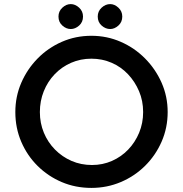

<svg xmlns="http://www.w3.org/2000/svg" viewBox="-20 -911 895 939"><path d="M55 -363Q55 -439 84 -506Q113 -573 164 -625Q215 -677 282.5 -706.5Q350 -736 427 -736Q503 -736 570.5 -706.5Q638 -677 689.5 -625Q741 -573 770.5 -506Q800 -439 800 -363Q800 -286 770.5 -218.5Q741 -151 689.5 -100Q638 -49 570.5 -20.5Q503 8 427 8Q349 8 282 -20.5Q215 -49 164 -99.5Q113 -150 84 -217.5Q55 -285 55 -363ZM175 -363Q175 -309 194.5 -262Q214 -215 249 -179.5Q284 -144 330 -124Q376 -104 430 -104Q482 -104 527.5 -124Q573 -144 607 -179.5Q641 -215 660.5 -262Q680 -309 680 -363Q680 -418 660 -465Q640 -512 606 -548Q572 -584 526 -604Q480 -624 427 -624Q374 -624 328 -604Q282 -584 247.5 -548Q213 -512 194 -464.5Q175 -417 175 -363ZM266 -830Q266 -856 285 -873.5Q304 -891 326 -891Q348 -891 367 -873.5Q386 -856 386 -830Q386 -803 367 -786Q348 -769 326 -769Q304 -769 285 -786Q266 -803 266 -830ZM458 -830Q458 -856 477 -873.5Q496 -891 519 -891Q540 -891 559 -873.5Q578 -856 578 -830Q578 -803 559 -786Q540 -769 519 -769Q496 -769 477 -786Q458 -803 458 -830Z"/></svg>

Font: Josefin Sans Thin SemiBold
Style: Regular
Weight: 600
Version: Version 2.000